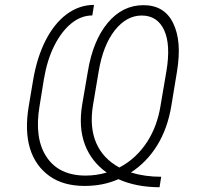

<svg xmlns="http://www.w3.org/2000/svg" viewBox="-20 -760 818 795"><path d="M99.1 -321 117.5 -430.4Q133.5 -523.4 169 -593Q186.8 -627.8 208.6 -655Q230.5 -682.2 255.9 -701Q281.2 -719.8 309.8 -729.8Q338.4 -739.7 369.3 -739.7L362.2 -696Q315.7 -696 275.2 -663Q234.4 -629.6 204.9 -571Q175.4 -512.4 161.9 -432.9L143.8 -321Q121.4 -187.5 172.6 -110.4Q223.7 -33 334.9 -33Q378.2 -33 421.9 -45.5Q358.3 -90.6 331.7 -160.9Q305 -231.2 320 -325.3L343.8 -464.1Q364.7 -591.6 425.8 -665.1Q487.2 -738.6 573.9 -738.6Q660.5 -738.6 696.7 -664.8Q715.2 -627.1 719.3 -577.6Q723.4 -528.1 712.7 -462.7L689.3 -321Q673.7 -227.6 630.9 -158.2Q588.1 -88.8 522 -45.8Q579.5 -28.1 647.4 -28.1L640.6 15.3Q543.3 14.9 470.2 -18.1Q407.3 9.9 331 9.9Q241.8 9.9 184.7 -31.2Q126.1 -73.2 104 -146Q82 -218.8 99.1 -321ZM474.1 -66.4Q510.7 -85.6 539.4 -112.7Q568.2 -139.9 589.5 -172.9Q610.8 -206 624.5 -243.6Q638.1 -281.2 644.5 -321L669 -464.8Q687.5 -574.6 659.8 -634.9Q631.7 -695.7 566.8 -695.7Q503.6 -695.7 454.9 -633.9Q407 -572.8 388.8 -465.6L365.1 -324.9Q350.1 -233 378.4 -168Q406.6 -103 474.1 -66.4Z"/></svg>

Font: Inter P Extra Light
Style: Italic
Weight: 200
Italic angle: 9.39999°
Designer: Rasmus Andersson
Foundry: rsms
Version: Version 3.018;git-588b23468